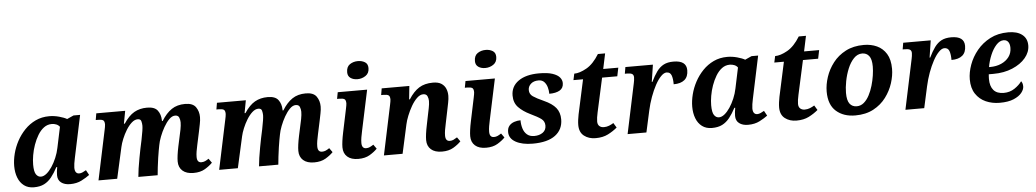

<svg xmlns="http://www.w3.org/2000/svg" viewBox="-40 -1148 8291 1536"><g transform="rotate(-5 4105.5 -380.0)"><path d="M183 10Q136 10 104 -14Q72 -38 56 -79.5Q40 -121 40 -173Q40 -220 53 -271.5Q66 -323 92 -371.5Q118 -420 156 -459.5Q194 -499 243.5 -522.5Q293 -546 354 -546Q393 -546 433 -535Q473 -524 495 -511L548 -535H601L535 -223Q533 -212 528.5 -192Q524 -172 521 -151.5Q518 -131 518 -118Q518 -93 527.5 -81Q537 -69 553 -69Q567 -69 580 -75Q593 -81 609 -90L631 -50Q606 -31 566.5 -10.5Q527 10 473 10Q429 10 402 -10.5Q375 -31 375 -70Q375 -99 382 -135H375Q351 -89 325 -56.5Q299 -24 265.5 -7Q232 10 183 10ZM246 -70Q268 -70 291 -88.5Q314 -107 335 -138.5Q356 -170 372.5 -209Q389 -248 397 -288L432 -454Q422 -468 405 -475Q388 -482 368 -482Q333 -482 305 -461Q277 -440 256 -405Q235 -370 220.5 -329Q206 -288 199 -246.5Q192 -205 192 -172Q192 -114 207.5 -92Q223 -70 246 -70Z M1465 7Q1408 7 1377 -20.5Q1346 -48 1346 -96Q1346 -117 1350 -147Q1354 -177 1362 -215L1379 -294Q1384 -314 1390.5 -347.5Q1397 -381 1397 -406Q1397 -425 1389.5 -444Q1382 -463 1357 -463Q1333 -463 1309.5 -439.5Q1286 -416 1265.5 -380Q1245 -344 1230.5 -306Q1216 -268 1211 -239L1203 -197Q1199 -176 1193.5 -139Q1188 -102 1183.5 -63.5Q1179 -25 1177 0H1022Q1024 -27 1030 -67.5Q1036 -108 1044 -150.5Q1052 -193 1058 -223L1073 -293Q1082 -337 1086 -364Q1090 -391 1090 -405Q1090 -423 1085 -441.5Q1080 -460 1057 -460Q1032 -460 1008 -438.5Q984 -417 963.5 -383.5Q943 -350 928.5 -314.5Q914 -279 908 -251L852 0H702L786 -398Q788 -407 790.5 -420.5Q793 -434 793 -441Q793 -468 781 -475.5Q769 -483 740 -483H722L731 -536H963L944 -434H951Q991 -495 1035.5 -520.5Q1080 -546 1139 -546Q1200 -546 1224 -514Q1248 -482 1249 -435V-429H1255Q1292 -489 1336.5 -519Q1381 -549 1445 -549Q1507 -549 1531 -514.5Q1555 -480 1555 -434Q1555 -409 1548.5 -378Q1542 -347 1537 -321L1514 -214Q1508 -187 1504 -163Q1500 -139 1500 -118Q1500 -73 1535 -73Q1551 -73 1564.5 -79Q1578 -85 1594 -96L1618 -62Q1594 -37 1557 -15Q1520 7 1465 7Z M2434 7Q2377 7 2346 -20.5Q2315 -48 2315 -96Q2315 -117 2319 -147Q2323 -177 2331 -215L2348 -294Q2353 -314 2359.5 -347.5Q2366 -381 2366 -406Q2366 -425 2358.5 -444Q2351 -463 2326 -463Q2302 -463 2278.5 -439.5Q2255 -416 2234.5 -380Q2214 -344 2199.5 -306Q2185 -268 2180 -239L2172 -197Q2168 -176 2162.5 -139Q2157 -102 2152.5 -63.5Q2148 -25 2146 0H1991Q1993 -27 1999 -67.5Q2005 -108 2013 -150.5Q2021 -193 2027 -223L2042 -293Q2051 -337 2055 -364Q2059 -391 2059 -405Q2059 -423 2054 -441.5Q2049 -460 2026 -460Q2001 -460 1977 -438.5Q1953 -417 1932.5 -383.5Q1912 -350 1897.5 -314.5Q1883 -279 1877 -251L1821 0H1671L1755 -398Q1757 -407 1759.5 -420.5Q1762 -434 1762 -441Q1762 -468 1750 -475.5Q1738 -483 1709 -483H1691L1700 -536H1932L1913 -434H1920Q1960 -495 2004.5 -520.5Q2049 -546 2108 -546Q2169 -546 2193 -514Q2217 -482 2218 -435V-429H2224Q2261 -489 2305.5 -519Q2350 -549 2414 -549Q2476 -549 2500 -514.5Q2524 -480 2524 -434Q2524 -409 2517.5 -378Q2511 -347 2506 -321L2483 -214Q2477 -187 2473 -163Q2469 -139 2469 -118Q2469 -73 2504 -73Q2520 -73 2533.5 -79Q2547 -85 2563 -96L2587 -62Q2563 -37 2526 -15Q2489 7 2434 7Z M2837 -626Q2804 -626 2781.5 -641.5Q2759 -657 2759 -688Q2759 -732 2787 -751Q2815 -770 2852 -770Q2884 -770 2908 -755.5Q2932 -741 2932 -707Q2932 -666 2902.5 -646Q2873 -626 2837 -626ZM2788 10Q2731 10 2700 -17.5Q2669 -45 2669 -93Q2669 -114 2673 -144Q2677 -174 2685 -212L2724 -398Q2727 -411 2729 -424Q2731 -437 2731 -441Q2731 -468 2719 -475.5Q2707 -483 2678 -483H2660L2670 -536H2906L2837 -211Q2831 -184 2827 -160Q2823 -136 2823 -115Q2823 -70 2858 -70Q2874 -70 2887 -76Q2900 -82 2917 -93L2941 -59Q2917 -34 2880 -12Q2843 10 2788 10Z M3460 10Q3403 10 3372 -17.5Q3341 -45 3341 -93Q3341 -114 3345 -144Q3349 -174 3357 -212L3373 -291Q3377 -311 3384 -344.5Q3391 -378 3391 -403Q3391 -422 3383 -441Q3375 -460 3349 -460Q3324 -460 3299 -436Q3274 -412 3253 -375.5Q3232 -339 3216.5 -300Q3201 -261 3195 -232L3144 0H2994L3078 -398Q3081 -411 3083 -424Q3085 -437 3085 -441Q3085 -468 3073 -475.5Q3061 -483 3032 -483H3014L3023 -536H3245L3234 -429H3240Q3278 -489 3323 -517.5Q3368 -546 3435 -546Q3478 -546 3502.5 -530Q3527 -514 3538 -488Q3549 -462 3549 -431Q3549 -406 3542.5 -375Q3536 -344 3531 -318L3509 -211Q3503 -184 3499 -160Q3495 -136 3495 -115Q3495 -70 3530 -70Q3546 -70 3559 -76Q3572 -82 3589 -93L3613 -59Q3589 -34 3552 -12Q3515 10 3460 10Z M3863 -626Q3830 -626 3807.5 -641.5Q3785 -657 3785 -688Q3785 -732 3813 -751Q3841 -770 3878 -770Q3910 -770 3934 -755.5Q3958 -741 3958 -707Q3958 -666 3928.5 -646Q3899 -626 3863 -626ZM3814 10Q3757 10 3726 -17.5Q3695 -45 3695 -93Q3695 -114 3699 -144Q3703 -174 3711 -212L3750 -398Q3753 -411 3755 -424Q3757 -437 3757 -441Q3757 -468 3745 -475.5Q3733 -483 3704 -483H3686L3696 -536H3932L3863 -211Q3857 -184 3853 -160Q3849 -136 3849 -115Q3849 -70 3884 -70Q3900 -70 3913 -76Q3926 -82 3943 -93L3967 -59Q3943 -34 3906 -12Q3869 10 3814 10Z M4189 10Q4104 10 4052 -19Q4000 -48 4000 -100Q4000 -131 4015.5 -149.5Q4031 -168 4056 -176.5Q4081 -185 4107 -185Q4107 -150 4116.5 -119Q4126 -88 4148 -69Q4170 -50 4206 -50Q4247 -50 4274.5 -69.5Q4302 -89 4302 -125Q4302 -160 4275 -180Q4248 -200 4189 -228Q4131 -256 4096 -292.5Q4061 -329 4061 -387Q4061 -461 4121.5 -503.5Q4182 -546 4287 -546Q4355 -546 4395 -532.5Q4435 -519 4452.5 -498Q4470 -477 4470 -452Q4470 -412 4439 -394Q4408 -376 4355 -376Q4355 -403 4347.5 -429Q4340 -455 4323.5 -472.5Q4307 -490 4278 -490Q4239 -490 4216.5 -469.5Q4194 -449 4194 -420Q4194 -387 4221.5 -368Q4249 -349 4307 -323Q4372 -294 4402 -257Q4432 -220 4432 -164Q4432 -83 4370.5 -36.5Q4309 10 4189 10Z M4694 10Q4639 10 4601.5 -19Q4564 -48 4564 -107Q4564 -125 4567 -148.5Q4570 -172 4574 -191L4634 -468H4557L4568 -519Q4611 -519 4667 -550.5Q4723 -582 4770 -659H4828L4802 -536H4923L4909 -468H4787L4727 -194Q4722 -172 4719.5 -154Q4717 -136 4717 -122Q4717 -97 4731 -84.5Q4745 -72 4767 -72Q4790 -72 4809.5 -80Q4829 -88 4845 -98L4868 -60Q4835 -32 4793.5 -11Q4752 10 4694 10Z M5036 -402Q5038 -410 5040 -424Q5042 -438 5042 -448Q5042 -467 5030 -475Q5018 -483 4989 -483H4971L4980 -536H5201L5180 -399H5185Q5208 -447 5232 -480Q5256 -513 5287.5 -529.5Q5319 -546 5366 -546Q5471 -546 5471 -468Q5471 -416 5440.5 -390.5Q5410 -365 5353 -365Q5353 -411 5343 -437.5Q5333 -464 5304 -464Q5283 -464 5259 -439.5Q5235 -415 5212.5 -373.5Q5190 -332 5171 -280Q5152 -228 5140 -173L5102 0H4951Z M5628 10Q5581 10 5549 -14Q5517 -38 5501 -79.5Q5485 -121 5485 -173Q5485 -220 5498 -271.5Q5511 -323 5537 -371.5Q5563 -420 5601 -459.5Q5639 -499 5688.5 -522.5Q5738 -546 5799 -546Q5838 -546 5878 -535Q5918 -524 5940 -511L5993 -535H6046L5980 -223Q5978 -212 5973.5 -192Q5969 -172 5966 -151.5Q5963 -131 5963 -118Q5963 -93 5972.5 -81Q5982 -69 5998 -69Q6012 -69 6025 -75Q6038 -81 6054 -90L6076 -50Q6051 -31 6011.5 -10.5Q5972 10 5918 10Q5874 10 5847 -10.5Q5820 -31 5820 -70Q5820 -99 5827 -135H5820Q5796 -89 5770 -56.5Q5744 -24 5710.5 -7Q5677 10 5628 10ZM5691 -70Q5713 -70 5736 -88.5Q5759 -107 5780 -138.5Q5801 -170 5817.5 -209Q5834 -248 5842 -288L5877 -454Q5867 -468 5850 -475Q5833 -482 5813 -482Q5778 -482 5750 -461Q5722 -440 5701 -405Q5680 -370 5665.5 -329Q5651 -288 5644 -246.5Q5637 -205 5637 -172Q5637 -114 5652.5 -92Q5668 -70 5691 -70Z M6307 10Q6252 10 6214.5 -19Q6177 -48 6177 -107Q6177 -125 6180 -148.5Q6183 -172 6187 -191L6247 -468H6170L6181 -519Q6224 -519 6280 -550.5Q6336 -582 6383 -659H6441L6415 -536H6536L6522 -468H6400L6340 -194Q6335 -172 6332.5 -154Q6330 -136 6330 -122Q6330 -97 6344 -84.5Q6358 -72 6380 -72Q6403 -72 6422.5 -80Q6442 -88 6458 -98L6481 -60Q6448 -32 6406.5 -11Q6365 10 6307 10Z M6779 10Q6685 10 6626 -42Q6567 -94 6567 -200Q6567 -256 6587 -316.5Q6607 -377 6647 -429Q6687 -481 6749 -513.5Q6811 -546 6895 -546Q6953 -546 7000 -524.5Q7047 -503 7075.5 -457Q7104 -411 7104 -336Q7104 -282 7085 -222Q7066 -162 7026.5 -109Q6987 -56 6925.5 -23Q6864 10 6779 10ZM6797 -62Q6829 -62 6854 -83Q6879 -104 6897.5 -139Q6916 -174 6928 -215Q6940 -256 6946 -296Q6952 -336 6952 -368Q6952 -427 6931.5 -453Q6911 -479 6876 -479Q6838 -479 6808.5 -448Q6779 -417 6759.5 -369.5Q6740 -322 6730 -270Q6720 -218 6720 -176Q6720 -115 6740.5 -88.5Q6761 -62 6797 -62Z M7267 -402Q7269 -410 7271 -424Q7273 -438 7273 -448Q7273 -467 7261 -475Q7249 -483 7220 -483H7202L7211 -536H7432L7411 -399H7416Q7439 -447 7463 -480Q7487 -513 7518.5 -529.5Q7550 -546 7597 -546Q7702 -546 7702 -468Q7702 -416 7671.5 -390.5Q7641 -365 7584 -365Q7584 -411 7574 -437.5Q7564 -464 7535 -464Q7514 -464 7490 -439.5Q7466 -415 7443.5 -373.5Q7421 -332 7402 -280Q7383 -228 7371 -173L7333 0H7182Z M7939 10Q7878 10 7827.5 -12.5Q7777 -35 7746.5 -81Q7716 -127 7716 -197Q7716 -253 7738 -314Q7760 -375 7803 -427.5Q7846 -480 7909 -513Q7972 -546 8055 -546Q8126 -546 8166 -515Q8206 -484 8206 -428Q8206 -374 8167.5 -328Q8129 -282 8061.5 -253.5Q7994 -225 7908 -225H7871Q7870 -215 7869.5 -205Q7869 -195 7869 -187Q7869 -129 7896 -97.5Q7923 -66 7978 -66Q8027 -66 8065 -91.5Q8103 -117 8124 -147Q8137 -131 8137 -104Q8137 -80 8116 -53.5Q8095 -27 8051.5 -8.5Q8008 10 7939 10ZM7887 -282Q7937 -282 7976.5 -299.5Q8016 -317 8039 -348Q8062 -379 8062 -421Q8062 -452 8049 -469Q8036 -486 8013 -486Q7981 -486 7953 -455Q7925 -424 7905.5 -377Q7886 -330 7878 -282Z"/></g></svg>

Font: Noto Serif
Style: Bold Italic
Weight: 700
Italic angle: -12°
Designer: Monotype Design Team
Foundry: Monotype Imaging Inc.
Version: Version 2.013